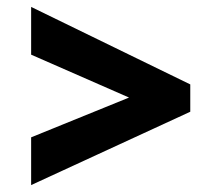

<svg xmlns="http://www.w3.org/2000/svg" viewBox="-20 -640 640 555"><path d="M530 -317V-396L70 -620V-482L353 -358L70 -243V-105Z"/></svg>

Font: Noto Sans Mono UI ExtraBold
Style: Regular
Weight: 800
Designer: Monotype Design team
Foundry: Monotype Imaging Inc.
Version: 1.000